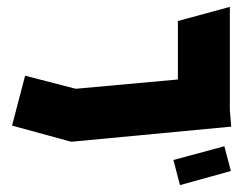

<svg xmlns="http://www.w3.org/2000/svg" viewBox="-20 -412 707 558"><path d="M187 0 15 -47 53 -192 200 -154 497 -181V-351L648 -392V-92L652 -44L187 0ZM503 126 484 53 632 13 651 85Z"/></svg>

Font: Blaka Ink
Style: Regular
Weight: 400
Designer: Mohamed Gaber
Foundry: Kief Type Foundry
Version: Version 1.003; ttfautohint (v1.8.4.7-5d5b)